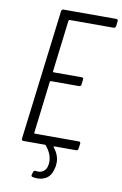

<svg xmlns="http://www.w3.org/2000/svg" viewBox="-96 -754 629 986"><g transform="rotate(10 218.5 -261.5)"><path d="M423 -653H193Q190 -653 188 -649L155 -378Q155 -376 156 -375Q157 -374 158 -374H306Q316 -374 314 -364L311 -337Q309 -327 300 -327H153Q150 -327 148 -323L115 -51Q115 -47 118 -47H348Q357 -47 357 -37L353 -10Q353 -6 350 -3Q347 0 342 0H229Q227 0 226 1.5Q225 3 226 5Q255 40 255 81Q255 100 249 118Q240 150 219 163.5Q198 177 171 177Q157 177 145 174Q137 172 140 162L144 148Q146 143 149 141.5Q152 140 156 141Q160 142 169 142Q189 142 203 127.5Q217 113 217 81Q217 42 184 2Q182 0 179 0H67Q58 0 58 -10L142 -690Q144 -700 153 -700H428Q433 -700 435.5 -697Q438 -694 437 -690L434 -663Q433 -659 430 -656Q427 -653 423 -653Z"/></g></svg>

Font: Barlow Condensed Light
Style: Italic
Weight: 300
Width: 3
Italic angle: -7°
Designer: Jeremy Tribby
Foundry: Tribby Type
Version: Version 1.408